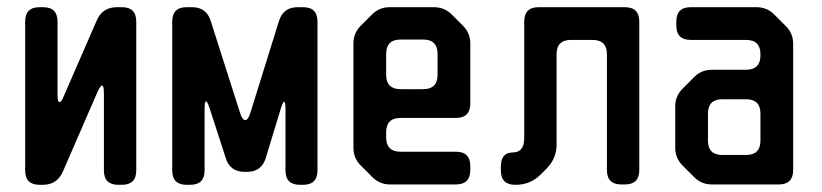

<svg xmlns="http://www.w3.org/2000/svg" viewBox="-20 -505 2286 534"><path d="M90 9H99Q139 9 155 -28L251 -249Q259 -267 264 -267Q269 -267 269 -245V-31Q269 9 309 9H319Q359 9 359 -31V-445Q359 -485 319 -485H305Q265 -485 249 -448L158 -239Q151 -221 145 -221Q140 -221 140 -243V-445Q140 -485 100 -485H90Q50 -485 50 -445V-31Q50 9 90 9Z M499 9H509Q549 9 549 -31V-202Q549 -223 553 -223Q557 -223 563 -204L608 -65Q620 -27 660 -27H667Q707 -27 719 -65L761 -203Q767 -222 770 -222Q774 -222 774 -201V-31Q774 9 814 9H823Q863 9 863 -31V-445Q863 -485 823 -485H808Q768 -485 756 -447L676 -190Q670 -171 662 -171Q654 -171 648 -190L566 -447Q554 -485 514 -485H499Q459 -485 459 -445V-31Q459 9 499 9Z M1015 -13Q1036 8 1064 8H1248Q1288 8 1288 -32V-43Q1288 -83 1248 -83H1094Q1054 -83 1054 -123V-137Q1054 -177 1094 -177H1248Q1288 -177 1288 -217V-384Q1288 -413 1268 -433L1236 -465Q1216 -485 1187 -485H1064Q1035 -485 1015 -465L983 -433Q963 -413 963 -384V-94Q963 -65 983 -45ZM1054 -297V-355Q1054 -395 1094 -395H1157Q1197 -395 1197 -355V-297Q1197 -257 1157 -257H1094Q1054 -257 1054 -297Z M1373 -31Q1373 9 1413 9H1414Q1455 9 1483 -19L1500 -36Q1528 -64 1528 -103V-354Q1528 -394 1568 -394H1628Q1668 -394 1668 -354V-32Q1668 8 1708 8H1718Q1758 8 1758 -32V-445Q1758 -485 1718 -485H1478Q1438 -485 1438 -445V-121Q1438 -81 1406 -81Q1373 -81 1373 -41Z M1911 -12Q1931 8 1960 8H2146Q2186 8 2186 -32V-383Q2186 -412 2166 -432L2133 -465Q2113 -485 2084 -485H1901Q1861 -485 1861 -445V-434Q1861 -394 1901 -394H2055Q2095 -394 2095 -354V-351Q2095 -311 2055 -311H1960Q1931 -311 1911 -291L1879 -259Q1858 -238 1858 -210V-94Q1858 -65 1878 -45ZM1949 -114V-189Q1949 -229 1989 -229H2055Q2095 -229 2095 -189V-114Q2095 -74 2055 -74H1989Q1949 -74 1949 -114Z"/></svg>

Font: WDXL Lubrifont SC
Style: Regular
Weight: 400
Designer: [WDXL Lubrifont] Copyright 2020-2022 (c) NightFurySL2001, Skr-ZERO; [ZCOOL QingKe HuangYou] Copyright 2018-2022 (c) The 
Version: Version 2.001;hotconv 1.1.1;makeotfexe 2.6.0